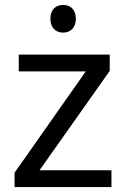

<svg xmlns="http://www.w3.org/2000/svg" viewBox="-20 -757 510 777"><path d="M236 -737C207 -737 184 -720 184 -681C184 -643 207 -625 236 -625C263 -625 287 -643 287 -681C287 -720 263 -737 236 -737ZM431 0V-68H140L424 -470V-536H56V-468H327L39 -58V0Z"/></svg>

Font: Noto Sans Lycian
Style: Regular
Weight: 400
Designer: Monotype Design Team
Foundry: Monotype Imaging Inc.
Version: Version 2.002